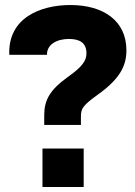

<svg xmlns="http://www.w3.org/2000/svg" viewBox="-20 -744 539 764"><path d="M156 -247H302V-280C302 -312 309 -324 370 -368C461 -433 483 -486 483 -544C483 -661 392 -724 260 -724C141 -724 11 -673 17 -526H167C166 -567 206 -589 254 -589C298 -589 324 -573 324 -532C324 -504 310 -480 249 -437C178 -386 156 -345 156 -286ZM149 0H313V-153H149Z"/></svg>

Font: Kathrein 85 Heavy
Style: Regular
Weight: 900
Designer: Lazydogs Typefoundry, based on Open Sans by Ascender Corporation
Foundry: Lazydogs Typefoundry
Version: Version 1.003;PS 001.003;hotconv 1.0.88;makeotf.lib2.5.64775